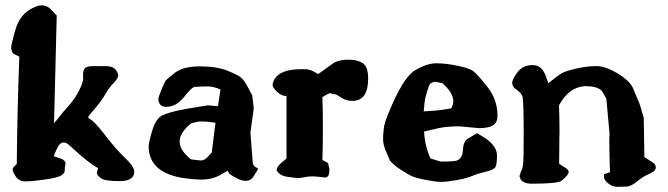

<svg xmlns="http://www.w3.org/2000/svg" viewBox="-20 -680 2529 727"><path d="M194.8 -621.1 184.6 -212.9Q215.8 -252.9 247.1 -288.1Q265.1 -308.6 280.3 -338.9Q294.9 -368.2 295.4 -385.7L294.4 -387.7V-395.5Q294.4 -414.1 301.8 -421.9Q309.1 -429.7 333 -429.7H378.9Q407.2 -429.7 417.5 -416.5Q427.7 -403.3 427.7 -393.6Q427.7 -383.8 410.2 -365.7Q392.6 -347.7 378.4 -322.8Q364.3 -297.9 339.8 -269.5Q314.5 -240.2 314 -237.3Q314 -236.3 314 -235.8Q314 -232.9 317.9 -231Q337.4 -221.2 377.4 -168.9Q418.5 -115.2 452.6 -83Q486.8 -50.8 488.3 -32.2V-30.3Q488.3 5.9 432.6 5.9Q377 5.9 361.8 -5.4Q346.7 -16.6 346.7 -26.4V-27.3L351.6 -43.5Q319.3 -59.1 243.2 -129.4Q231 -140.6 221.2 -140.6Q206.5 -140.6 195.8 -117.7Q184.1 -92.3 184.1 -88.4V-87.9L209.5 -80.1Q228 -72.8 228 -61Q228 -59.1 227.5 -57.6Q225.1 -50.3 225.1 -33.7Q225.1 -23.4 210.9 -15.1Q196.8 -6.8 148.9 0Q101.1 6.8 76.2 6.8Q51.3 6.8 39.6 -11.7Q27.8 -30.3 27.8 -38.3Q27.8 -46.4 43.5 -58.6Q45.4 -263.2 53.2 -465.3Q41 -471.7 29.3 -477.5Q27.3 -481.4 25.4 -485.4Q20 -496.1 24.4 -514.6Q36.6 -564.9 43 -581.5Q61 -628.4 102.1 -648.9Q124 -659.7 135.7 -659.7Q137.2 -659.7 138.7 -659.7Q154.3 -659.7 168 -648.9Z M756.3 -219.7H732.9L704.1 -213.4Q660.2 -177.7 660.2 -144.3Q660.2 -110.8 703.1 -76.7Q729 -72.8 741 -72.5Q752.9 -72.3 763.9 -83.5Q774.9 -94.7 781.7 -102.1Q788.6 -159.2 795.9 -215.3Q764.6 -219.7 756.3 -219.7ZM935.1 -318.4 940.9 -269 928.2 -178.7 937 -63.5Q937.5 -56.6 945.3 -48.8L958 -41L942.4 -15.6Q930.7 4.9 910.2 4.9H909.2Q895.5 4.9 873 -6.8Q850.6 -18.6 846.7 -24.9Q842.8 -31.2 841.8 -33.7L811 -15.6Q779.8 0 744.4 0Q709 0 662.6 -7.8Q543.9 -30.8 543 -125Q543 -140.6 556.4 -185.5Q569.8 -230.5 594.2 -242.9Q618.7 -255.4 684.1 -267.6L767.1 -281.2L805.2 -277.8Q810.5 -309.6 814.9 -341.3Q788.1 -352.5 770.5 -352.5H748.5L716.3 -351.1Q704.6 -347.7 683.8 -321Q663.1 -294.4 645.5 -284.9Q627.9 -275.4 610.1 -275.4Q592.3 -275.4 585.9 -284.9Q579.6 -294.4 579.6 -303.5Q579.6 -312.5 591.8 -341.3Q604 -370.1 606.7 -373.8Q609.4 -377.4 612.8 -380.4Q616.2 -383.8 619.1 -385.7Q622.1 -387.7 627.9 -392.6Q633.8 -397.5 638.2 -401.4Q670.9 -428.7 735.8 -428.7Q800.8 -428.7 840.6 -412.6Q880.4 -396.5 892.3 -386.7Q904.3 -377 918.7 -349.6Q933.1 -322.3 935.1 -318.4Z M1210.4 -7.8Q1178.7 -12.2 1162.4 -12.2Q1146 -12.2 1132.3 -9Q1118.7 -5.9 1108.6 -5.9Q1098.6 -5.9 1069.3 -10.3Q1039.1 -14.6 1027.8 -34.2V-37.1Q1027.8 -49.3 1048.3 -65.9L1064.9 -80.1V-316.4H1064.5Q1045.4 -316.4 1028.8 -332.5Q1012.2 -348.6 1012.2 -357.4Q1012.2 -366.2 1017.6 -377Q1038.6 -418 1120.1 -418H1135.3Q1152.8 -418 1173.3 -406.2L1184.6 -399.4L1247.1 -444.3H1248.5Q1267.6 -454.1 1300 -454.1Q1332.5 -454.1 1353.3 -441.2Q1374 -428.2 1374 -382.3Q1374 -297.9 1314 -297.9Q1291 -297.9 1272.7 -310.1Q1254.4 -322.3 1249.5 -323.2H1239.7L1231.9 -327.6Q1223.6 -326.7 1200.7 -312.5Q1202.6 -257.3 1202.6 -203.6Q1202.6 -198.7 1202.6 -192.9Q1202.6 -133.3 1200.7 -74.2Q1222.2 -63 1222.7 -62.5Q1222.2 -58.1 1227.1 -43V-36.1Q1227.1 -7.8 1211.4 -7.8Z M1614.3 -260.3Q1624 -260.3 1645.3 -262.9Q1666.5 -265.6 1688.5 -269.5Q1696.3 -283.2 1696.3 -296.9Q1696.3 -329.6 1654.3 -365.7Q1646.5 -366.2 1634.8 -369.1Q1631.3 -370.1 1627.9 -370.1Q1620.1 -370.1 1612.3 -365.2Q1604.5 -364.7 1589.4 -305.2Q1587.4 -293 1584.5 -258.3Q1608.9 -260.3 1614.3 -260.3ZM1656.7 -68.4Q1703.1 -68.4 1711.9 -72.8Q1731.9 -82.5 1732.9 -112.3Q1733.9 -142.1 1749.5 -153.8L1786.6 -175.8L1822.3 -153.8L1822.8 -153.3Q1861.8 -123.5 1861.8 -91.8V-91.3V-90.8Q1861.8 -58.6 1856.2 -47.9Q1850.6 -37.1 1819.3 -29.8Q1788.1 -22.5 1767.8 -13.7Q1747.6 -4.9 1708.7 2Q1669.9 8.8 1650.9 8.8Q1631.8 8.8 1595.7 2Q1559.6 -4.9 1544.2 -11Q1528.8 -17.1 1499 -36.4Q1469.2 -55.7 1456.1 -72.8L1439.9 -110.4Q1430.7 -135.3 1430.7 -148.9Q1430.7 -149.4 1430.7 -150.4V-167.5L1433.1 -191.4Q1433.6 -209.5 1450.7 -251Q1505.9 -386.7 1551.3 -413.6Q1596.7 -440.4 1632.1 -440.4Q1667.5 -440.4 1711.7 -431.2Q1755.9 -421.9 1770.8 -411.6Q1785.6 -401.4 1824.7 -352.3Q1863.8 -303.2 1863.8 -241.2Q1863.8 -217.3 1847.9 -206.1Q1832 -194.8 1793 -194.8L1719.7 -201.7Q1673.3 -201.7 1641.1 -194.8Q1597.2 -185.1 1585.9 -182.1Q1587.9 -129.9 1609.9 -80.1Q1628.9 -74.2 1647.9 -68.4Z M2191.4 -353.5Q2133.3 -348.6 2096.7 -281.2Q2098.6 -226.1 2098.6 -175.8Q2098.1 -170.9 2098.1 -166Q2098.1 -111.3 2097.2 -60.1Q2107.4 -52.7 2120.4 -44.9Q2133.3 -37.1 2133.3 -28.8Q2133.3 -17.1 2106 4.4Q2091.8 15.6 1992.7 15.6H1989.7Q1962.4 14.6 1951.2 -0.5V-2L1947.3 -11.7V-14.2L1952.6 -30.8Q1960 -42 1961.4 -66.4Q1962.9 -90.8 1962.9 -174.3Q1962.9 -303.7 1957.5 -316.7Q1952.1 -329.6 1935.8 -340.3Q1919.4 -351.1 1919.4 -366Q1919.4 -380.9 1939.9 -407.2Q1960.4 -433.6 1997.1 -433.6Q2033.7 -433.6 2048.3 -387.2Q2052.7 -373.5 2056.2 -364.7Q2064 -370.6 2081.1 -384.5Q2098.1 -398.4 2113.5 -405.8Q2128.9 -413.1 2166.5 -421.4Q2204.1 -429.7 2238 -429.7Q2272 -429.7 2319.8 -401.4Q2365.7 -373 2377 -345.7Q2388.2 -318.4 2401.9 -286.6L2417.5 -233.9L2419.9 -85.4L2455.1 -62.5Q2462.9 -55.2 2463.1 -46.6Q2463.4 -38.1 2455.6 -31.7Q2447.8 -25.4 2431.2 -18.3Q2414.6 -11.2 2392.1 7.3Q2369.6 25.9 2351.8 26.6Q2334 27.3 2317.4 27.3Q2298.8 27.3 2283 14.4Q2267.1 1.5 2267.1 -9.3V-20.5L2289.6 -27.8Q2287.1 -112.8 2287.1 -144Q2287.1 -151.9 2287.1 -156.7Q2288.1 -168.5 2288.1 -172.4Q2281.7 -239.3 2275.9 -306.2Q2259.3 -336.9 2255.9 -338.9Q2236.8 -353.5 2204.1 -353.5Z"/></svg>

Font: Drukaatie burti
Style: Bold
Weight: 700
Version: Version 0.14